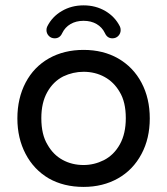

<svg xmlns="http://www.w3.org/2000/svg" viewBox="-20 -698 634 728"><path d="M156.2 -584Q156.2 -591.8 159.2 -597.7Q177.7 -634.8 214.4 -656.2Q251 -677.7 296.9 -677.7Q342.8 -677.7 379.4 -656.2Q416 -634.8 434.6 -597.7Q437.5 -591.8 437.5 -584Q437.5 -571.3 428.7 -562Q419.9 -552.7 406.2 -552.7Q386.7 -552.7 377.9 -572.3Q367.2 -594.7 346.2 -606.9Q325.2 -619.1 296.9 -619.1Q268.6 -619.1 247.6 -606.9Q226.6 -594.7 215.8 -572.3Q207 -552.7 187.5 -552.7Q173.8 -552.7 165 -562Q156.2 -571.3 156.2 -584ZM165 -21.5Q108.4 -54.7 77.1 -114.3Q45.9 -173.8 45.9 -249Q45.9 -325.2 77.1 -384.8Q108.4 -444.3 165.5 -476.6Q222.7 -508.8 296.9 -508.8Q371.1 -508.8 427.7 -476.6Q485.4 -443.4 516.6 -384.3Q547.9 -325.2 547.9 -249Q547.9 -172.9 516.6 -114.3Q484.4 -53.7 427.2 -21.5Q370.1 10.7 296.9 10.7Q221.7 10.7 165 -21.5ZM374 -90.8Q412.1 -110.4 434.6 -150.9Q457 -191.4 457 -250Q457 -311.5 433.6 -349.6Q412.1 -386.7 376.5 -406.2Q340.8 -425.8 296.9 -425.8Q256.8 -425.8 219.7 -408.2Q181.6 -388.7 159.2 -348.6Q136.7 -308.6 136.7 -250Q136.7 -187.5 160.2 -149.4Q181.6 -111.3 217.3 -91.8Q252.9 -72.3 296.9 -72.3Q336.9 -72.3 374 -90.8Z"/></svg>

Font: KTXP_ComRound
Style: Medium
Weight: 500
Version: Version 1.01;May 16, 2022;FontCreator 13.0.0.2683 64-bit